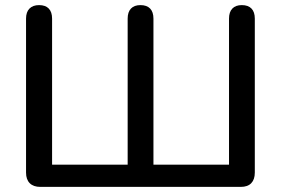

<svg xmlns="http://www.w3.org/2000/svg" viewBox="-20 -732 1101 752"><path d="M138 0Q111 0 96.5 -14.5Q82 -29 82 -56V-659Q82 -685 95.5 -698.5Q109 -712 133 -712Q158 -712 171 -698.5Q184 -685 184 -659V-87H480V-659Q480 -685 493 -698.5Q506 -712 530 -712Q555 -712 568 -698.5Q581 -685 581 -659V-87H877V-659Q877 -685 890 -698.5Q903 -712 927 -712Q952 -712 965 -698.5Q978 -685 978 -659V-56Q978 -29 964 -14.5Q950 0 923 0Z"/></svg>

Font: Nunito SemiBold
Style: Regular
Weight: 600
Designer: Vernon Adams
Foundry: Vernon Adams
Version: Version 3.602